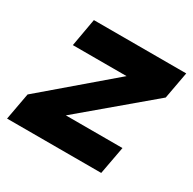

<svg xmlns="http://www.w3.org/2000/svg" viewBox="-130 -618 745 740"><g transform="rotate(30 242.5 -248.0)"><path d="M-13 0 9 -120 304 -372H65L87 -496H498L476 -376L177 -124H429L406 0Z"/></g></svg>

Font: DM Sans 24pt Black
Style: Italic
Weight: 900
Italic angle: -10°
Designer: Colophon Foundry, Jonny Pinhorn
Foundry: Colophon Foundry
Version: Version 4.004;gftools[0.9.30]